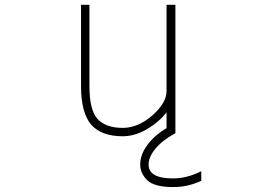

<svg xmlns="http://www.w3.org/2000/svg" viewBox="-20 -544 1040 783"><path d="M685.5 183.6Q742.2 183.6 800.8 154.3V193.4Q743.2 219.7 685.5 218.8Q609.4 218.8 580.6 190.9Q551.8 163.1 551.8 127Q551.8 85.9 581.5 46.4Q611.3 6.8 659.2 -21.5V-85.9Q632.8 -50.8 587.9 -22.5Q534.2 11.7 480.5 11.7Q392.6 11.7 351.6 -36.1Q310.5 -84 310.5 -193.4V-524.4H344.7V-193.4Q344.7 -93.8 378.4 -58.1Q412.1 -22.5 480.5 -22.5Q543 -22.5 601.1 -73.2Q659.2 -124 659.2 -172.9V-524.4H695.3V-1Q640.6 29.3 613.3 63Q585.9 96.7 585.9 127Q585.9 183.6 685.5 183.6Z"/></svg>

Font: Gen Shin Gothic Monospace ExtraLight
Style: Regular
Weight: 200
Designer: [Source Han Sans]
Ryoko NISHIZUKA  (kana & ideographs); Paul D. Hunt (Latin, Greek & Cyrillic); Wenlong ZHANG  (bopomofo
Version: Version 1.002.20150607